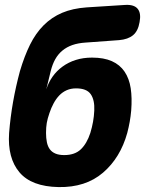

<svg xmlns="http://www.w3.org/2000/svg" viewBox="-20 -750 640 780"><path d="M464 -587 327 -577Q297 -575 274 -567Q251 -559 233.5 -544.5Q216 -530 204.5 -509.5Q193 -489 186 -461L168 -387Q177 -415 193.5 -438.5Q210 -462 234 -479.5Q258 -497 288 -506.5Q318 -516 354 -516Q402 -516 434.5 -501.5Q467 -487 486 -459Q505 -431 511 -391.5Q517 -352 513 -301Q511 -278 507 -255.5Q503 -233 497 -210Q469 -109 398.5 -48.5Q328 12 218 10Q108 8 59 -50Q10 -108 17 -210Q22 -273 33 -335.5Q44 -398 61 -461Q79 -522 102 -568.5Q125 -615 157.5 -647.5Q190 -680 232.5 -698Q275 -716 332 -720L489 -730Q525 -732 539.5 -714Q554 -696 547 -660Q541 -624 520.5 -607Q500 -590 464 -587ZM241 -120Q284 -120 308.5 -143.5Q333 -167 347 -210Q354 -233 358 -255.5Q362 -278 363 -301Q365 -344 348.5 -367.5Q332 -391 289 -391Q268 -391 251 -383.5Q234 -376 221 -362.5Q208 -349 198 -330.5Q188 -312 181 -291Q173 -268 170 -250.5Q167 -233 167 -210Q167 -189 170.5 -172Q174 -155 182.5 -143.5Q191 -132 205.5 -126Q220 -120 241 -120Z"/></svg>

Font: Maple Mono NL ExtraBold
Style: Italic
Weight: 800
Italic angle: -10°
Monospace: yes
Designer: subframe7536
Version: Version 7.000